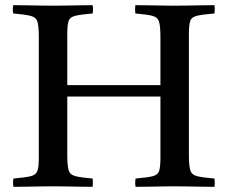

<svg xmlns="http://www.w3.org/2000/svg" viewBox="-20 -721 880 742"><path d="M32 1Q29 -14 32 -31Q78 -35 98.5 -40Q119 -45 124.5 -60.5Q130 -76 130 -111V-576Q130 -618 125 -636Q120 -654 99 -659.5Q78 -665 31 -669Q28 -684 31 -701Q51 -701 80.5 -700.5Q110 -700 139 -699.5Q168 -699 186 -699Q204 -699 232.5 -699.5Q261 -700 290.5 -700.5Q320 -701 338 -701Q341 -686 338 -669Q292 -665 271 -660Q250 -655 245 -639.5Q240 -624 240 -589V-392H600V-576Q600 -618 595 -636Q590 -654 570 -659.5Q550 -665 503 -669Q501 -684 503 -701Q522 -701 551 -700.5Q580 -700 609 -699.5Q638 -699 656 -699Q676 -699 704 -699.5Q732 -700 760.5 -700.5Q789 -701 809 -701Q811 -686 809 -669Q762 -665 741 -660Q720 -655 715 -639.5Q710 -624 710 -589V-124Q710 -83 715 -64.5Q720 -46 740.5 -40.5Q761 -35 809 -31Q811 -14 809 1Q788 1 759 0.5Q730 0 701.5 -0.5Q673 -1 654 -1Q636 -1 608 -0.5Q580 0 552 0.5Q524 1 504 1Q501 -14 504 -31Q550 -35 570 -40Q590 -45 595 -60.5Q600 -76 600 -111V-348H240V-124Q240 -82 245 -64Q250 -46 270.5 -40.5Q291 -35 338 -31Q340 -14 338 1Q318 1 289 0.5Q260 0 231.5 -0.5Q203 -1 184 -1Q166 -1 137.5 -0.5Q109 0 80.5 0.5Q52 1 32 1Z"/></svg>

Font: Tiro Tamil
Style: Regular
Weight: 400
Designer: Tamil: Fernando Mello & Fiona Ross. Latin: John Hudson.
Foundry: Tiro Typeworks Ltd.
Version: Version 1.52